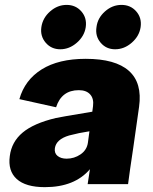

<svg xmlns="http://www.w3.org/2000/svg" viewBox="-20 -750 625 784"><path d="M330.1 -509.8Q451.2 -509.8 506.3 -460.7Q561.5 -411.6 547.9 -314L523.9 -145Q509.3 -48.3 502.9 2H337.9Q339.4 -4.9 347.2 -59.1Q284.7 14.2 163.1 14.2Q85 14.2 48.3 -19Q11.7 -52.2 20 -112.8Q27.3 -170.9 72.5 -208.7Q117.7 -246.6 208 -268.1Q216.3 -270.5 356.9 -293.9L359.9 -316.9Q363.8 -347.2 348.1 -364.5Q332.5 -381.8 301.8 -381.8Q231.4 -381.8 209 -312L59.1 -345.2Q81.1 -423.3 150.1 -466.6Q219.2 -509.8 330.1 -509.8ZM148.9 -639.2Q154.3 -676.8 184.6 -703.4Q214.8 -730 252 -730Q289.1 -730 312.3 -703.4Q335.4 -676.8 330.1 -639.2Q324.7 -602.5 293.9 -575.7Q263.2 -548.8 226.1 -548.8Q189.5 -548.8 166.5 -575.7Q143.6 -602.5 148.9 -639.2ZM204.1 -145Q201.2 -124.5 215.1 -113.3Q229 -102.1 252 -102.1Q283.2 -102.1 308.8 -119.6Q334.5 -137.2 338.9 -167L345.2 -213.9Q302.2 -207.5 262.2 -196.8Q209.5 -181.2 204.1 -145ZM374 -639.2Q378.4 -676.3 408.4 -703.1Q438.5 -730 476.1 -730Q513.2 -730 536.4 -703.4Q559.6 -676.8 554.2 -639.2Q548.8 -602.5 518.1 -575.7Q487.3 -548.8 450.2 -548.8Q413.6 -548.8 390.9 -575.7Q368.2 -602.5 374 -639.2Z"/></svg>

Font: Human Sans Black
Style: Italic
Weight: 800
Italic angle: -8°
Designer: Tim Radville
Foundry: Continuum
Version: Version 1.000;FEAKit 1.0